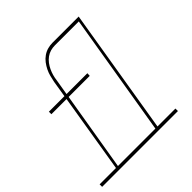

<svg xmlns="http://www.w3.org/2000/svg" viewBox="-236 -883 1030 1030"><g transform="rotate(-45 279.0 -367.5)"><path d="M97 -19H381L497 -716H316Q299 -716 282.5 -711.5Q266 -707 251.5 -696.5Q237 -686 226.5 -672Q216 -658 208.5 -642Q201 -626 196.5 -610Q192 -594 190 -577L175 -487H333L332 -468H172ZM-42 0V-19H82L156 -468H41V-487H159L174 -580Q178 -599 182.5 -617Q187 -635 195.5 -652.5Q204 -670 216 -686Q228 -702 244.5 -713.5Q261 -725 279.5 -730Q298 -735 316 -735H515L397 -19H533V0Z"/></g></svg>

Font: Iosevka Slab ThExObl
Style: Regular
Weight: 100
Width: 7
Italic angle: -9°
Monospace: yes
Designer: Belleve Invis
Foundry: Belleve Invis
Version: Version 11.1.1; ttfautohint (v1.8.3)